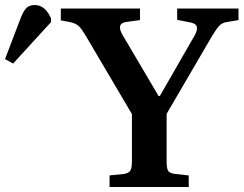

<svg xmlns="http://www.w3.org/2000/svg" viewBox="-236 -744 970 764"><path d="M200 0V-46L258 -52Q276 -55 282.5 -65Q289 -75 289 -104V-290L105 -602Q91 -626 79 -638.5Q67 -651 43 -656L6 -663V-710H321V-664L269 -657Q225 -652 251 -606L395 -362H400L538 -602Q551 -625 547 -638Q543 -651 520 -655L469 -665V-710H713V-664L665 -656Q648 -653 637 -642Q626 -631 608 -601L427 -291V-100Q427 -74 433 -64.5Q439 -55 459 -52L515 -46V0ZM-184 -491 -216 -509 -153 -674Q-142 -702 -130 -713Q-118 -724 -98 -724Q-56 -724 -33 -671V-656Z"/></svg>

Font: Literata 36pt SemiBold
Style: Regular
Weight: 600
Designer: Latin by Veronika Burian and Jose Scaglione. Greek by Irene Vlachou. Cyrillic by Vera Evstafieva.
Foundry: TypeTogether
Version: Version 3.002